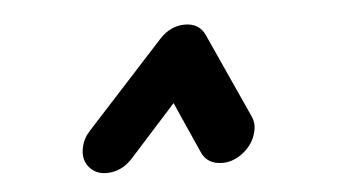

<svg xmlns="http://www.w3.org/2000/svg" viewBox="-32 -709 623 343"><g transform="rotate(-5 280.0 -537.0)"><path d="M416 -461Q411 -440 393 -425.5Q375 -411 355 -411Q328 -411 318 -433L277 -525L194 -433Q174 -411 147 -411Q127 -411 115.5 -425.5Q104 -440 109 -461Q112 -476 124 -489L263 -641Q283 -663 309 -663Q335 -663 345 -641Q412 -493 414 -489Q420 -476 416 -461Z"/></g></svg>

Font: Brass Mono
Style: Bold Italic
Weight: 700
Italic angle: -13°
Monospace: yes
Version: Version 1.000; ttfautohint (v1.8.3) -l 8 -r 50 -G 200 -x 14 